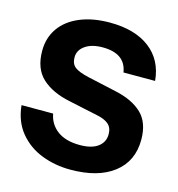

<svg xmlns="http://www.w3.org/2000/svg" viewBox="-108 -809 850 915"><g transform="rotate(15 317.5 -352.0)"><path d="M602 -502H446Q432 -592 320 -592Q266 -592 234 -569.5Q202 -547 202 -512Q202 -479 222.5 -463.5Q243 -448 292 -437L432 -406Q517 -388 564 -343.5Q611 -299 611 -214Q611 -108 534 -48.5Q457 11 321 11Q245 11 179 -14.5Q113 -40 69 -93Q25 -146 17 -226H173Q182 -175 223 -144.5Q264 -114 334 -114Q392 -114 423 -137Q454 -160 454 -199Q454 -232 433.5 -249Q413 -266 375 -273L235 -303Q146 -321 95.5 -367.5Q45 -414 45 -502Q45 -566 78.5 -614Q112 -662 175 -688.5Q238 -715 323 -715Q447 -715 520 -659Q593 -603 602 -502Z"/></g></svg>

Font: CBA Beacon Sans Extra Bold
Style: Regular
Weight: 800
Designer: Wei Huang
Foundry: Wei Huang
Version: Version 1.002